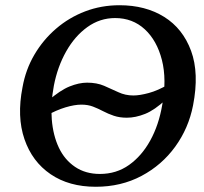

<svg xmlns="http://www.w3.org/2000/svg" viewBox="-20 -705 781 734"><path d="M346 9Q244 9 173.5 -39Q103 -87 73.5 -173Q44 -259 66 -371Q78 -439 111.5 -496Q145 -553 194.5 -595.5Q244 -638 305.5 -661.5Q367 -685 437 -685Q536 -685 607.5 -640.5Q679 -596 710.5 -510.5Q742 -425 718 -302Q701 -215 650 -144.5Q599 -74 521 -32.5Q443 9 346 9ZM362 -40Q425 -40 473.5 -74.5Q522 -109 554.5 -168Q587 -227 600 -303Q618 -401 599 -475.5Q580 -550 533.5 -593Q487 -636 420 -636Q362 -636 314 -601.5Q266 -567 233 -508.5Q200 -450 186 -378Q173 -309 178 -248Q183 -187 205 -140.5Q227 -94 267 -67Q307 -40 362 -40ZM156 -262 164 -320Q210 -360 246 -374.5Q282 -389 313 -389Q350 -389 378 -377Q406 -365 432.5 -352.5Q459 -340 490 -340Q514 -340 549 -349.5Q584 -359 623 -382L615 -325Q571 -284 534.5 -269.5Q498 -255 465 -255Q437 -255 415 -262.5Q393 -270 374 -280Q355 -290 335.5 -297.5Q316 -305 291 -305Q265 -305 230 -294.5Q195 -284 156 -262Z"/></svg>

Font: Vollkorn Medium
Style: Italic
Weight: 500
Italic angle: -11°
Designer: Friedrich Althausen
Foundry: Friedrich Althausen
Version: Version 5.000